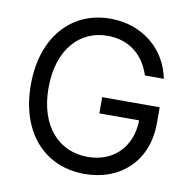

<svg xmlns="http://www.w3.org/2000/svg" viewBox="-82 -819 908 911"><g transform="rotate(10 371.5 -363.5)"><path d="M585.2 -500H676.1C649.1 -640.6 531.2 -737.2 377.8 -737.2C191.4 -737.2 59.7 -593.8 59.7 -363.6C59.7 -133.5 190.3 9.9 383.5 9.9C556.8 9.9 680.4 -105.5 680.4 -285.5V-363.6H403.4V-285.5H595.2C592.7 -154.8 506.7 -72.4 383.5 -72.4C248.6 -72.4 144.9 -174.7 144.9 -363.6C144.9 -552.6 248.6 -654.8 377.8 -654.8C483 -654.8 554.3 -595.5 585.2 -500Z"/></g></svg>

Font: Magic Ui Pro
Style: Regular
Weight: 400
Designer: Stefan Endress, Andreas Faust
Version: Version 1.000;FEAKit 1.0